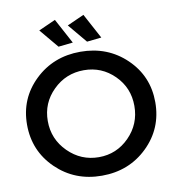

<svg xmlns="http://www.w3.org/2000/svg" viewBox="-97 -999 1004 1094"><g transform="rotate(-10 405.0 -451.5)"><path d="M294 -912 372 -767 288 -758 196 -868ZM459 -912 537 -767 453 -758 361 -868ZM776 -351Q776 -199 669 -95Q562 9 405 9Q248 9 141 -95Q34 -199 34 -351Q34 -502 141 -605Q248 -708 405 -708Q562 -708 669 -605Q776 -502 776 -351ZM406 -601Q302 -601 228 -528Q154 -455 154 -351Q154 -246 228.5 -172Q303 -98 406 -98Q509 -98 582 -172Q655 -246 655 -351Q655 -456 582 -528.5Q509 -601 406 -601Z"/></g></svg>

Font: Montserrat-Arabic
Style: Regular
Weight: 400
Designer: Mohamed Gaber
Foundry: Kief Type Foundry
Version: Version 5.008;PS 005.008;hotconv 1.0.88;makeotf.lib2.5.64775